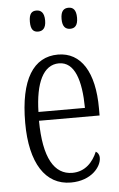

<svg xmlns="http://www.w3.org/2000/svg" viewBox="-54 -779 514 827"><g transform="rotate(-5 203.5 -365.5)"><path d="M274 -650C293 -650 307 -661 307 -695C307 -730 293 -741 274 -741C254 -741 240 -730 240 -695C240 -661 254 -650 274 -650ZM135 -650C154 -650 169 -661 169 -695C169 -730 154 -741 135 -741C115 -741 103 -730 103 -695C103 -661 115 -650 135 -650ZM219 10C309 10 352 -48 352 -85C352 -100 345 -109 337 -113C319 -70 285 -31 229 -31C151 -31 106 -106 105 -267H367V-298C367 -454 311 -544 211 -544C105 -544 45 -451 45 -263C45 -89 109 10 219 10ZM307 -305H106C109 -430 144 -506 212 -506C280 -506 306 -424 307 -305Z"/></g></svg>

Font: Noto Serif Georgian ExtraCondensed Light
Style: Regular
Weight: 300
Width: 2
Designer: Monotype Design Team, Akaki Razmadze
Foundry: Google LLC
Version: Version 2.003